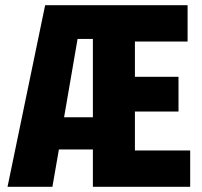

<svg xmlns="http://www.w3.org/2000/svg" viewBox="-20 -720 777 740"><path d="M9 0 154 -700H703V-560H500V-424H668V-290H500V-140H713V0H338V-144H207L182 0ZM227 -268H338V-570H279Z"/></svg>

Font: Tektur SemiCondensed
Style: Bold
Weight: 700
Width: 4
Designer: Adam Jagosz
Foundry: Adam Jagosz
Version: Version 1.005;gftools[0.9.30]